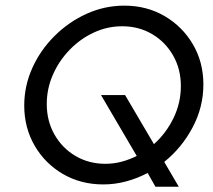

<svg xmlns="http://www.w3.org/2000/svg" viewBox="-20 -658 776 698"><path d="M545.1 20.8 516.7 -29.2Q479.9 -9.7 438.9 1.4Q397.9 12.5 355.6 12.5Q274.3 12.5 209 -25.3Q143.8 -63.2 105.9 -128.5Q68.1 -193.8 68.1 -274.3Q68.1 -345.8 97.6 -411.1Q127.1 -476.4 178.5 -527.4Q229.9 -578.5 295.1 -608Q360.4 -637.5 431.9 -637.5Q513.2 -637.5 578.1 -599.7Q643.1 -561.8 681.2 -496.9Q719.4 -431.9 719.4 -350.7Q719.4 -268.8 680.2 -194.8Q641 -120.8 577.1 -69.4L629.9 20.8ZM363.2 -62.5Q393.1 -62.5 421.9 -70.1Q450.7 -77.8 477.1 -91L347.2 -312.5H434.7L539.6 -134Q584 -173.6 610.8 -228.8Q637.5 -284 637.5 -345.1Q637.5 -406.9 609.4 -456.2Q581.2 -505.6 533 -534Q484.7 -562.5 424.3 -562.5Q370.1 -562.5 320.8 -539.6Q271.5 -516.7 233 -476.7Q194.4 -436.8 172.2 -386.1Q150 -335.4 150 -279.9Q150 -218.1 178.1 -168.8Q206.2 -119.4 254.5 -91Q302.8 -62.5 363.2 -62.5Z"/></svg>

Font: Afacad
Style: Italic
Weight: 400
Italic angle: -14°
Designer: Kristian Moeller
Foundry: Dicotype
Version: Version 1.000